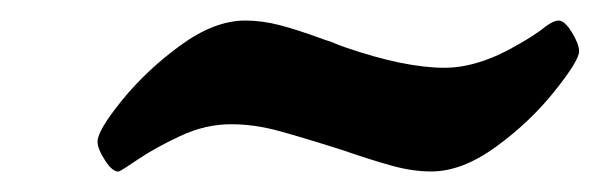

<svg xmlns="http://www.w3.org/2000/svg" viewBox="-20 -422 585 187"><path d="M75 -284Q75 -295 99 -324.5Q123 -354 156 -378Q189 -402 219 -402Q235 -402 252.5 -397.5Q270 -393 297 -383Q301 -382 305.5 -380Q310 -378 316 -376Q374 -356 413 -356Q447 -356 487 -380Q494 -384 498.5 -387Q503 -390 506 -392Q518 -402 524 -402Q530 -402 537 -390.5Q544 -379 544 -372Q544 -363 520 -333Q496 -303 463 -279Q430 -255 400 -255Q382 -255 362 -260.5Q342 -266 313 -276Q272 -289 249.5 -295Q227 -301 205 -301Q180 -301 155.5 -289.5Q131 -278 115.5 -267.5Q100 -257 96 -255Q90 -254 82.5 -265.5Q75 -277 75 -284Z"/></svg>

Font: EB Garamond
Style: Bold Italic
Weight: 700
Italic angle: -17.2°
Designer: Georg Duffner and Octavio Pardo
Foundry: Georg Duffner
Version: Version 1.000